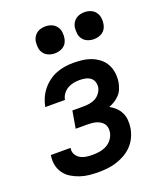

<svg xmlns="http://www.w3.org/2000/svg" viewBox="-138 -828 777 924"><g transform="rotate(-20 250.0 -365.5)"><path d="M208 8Q183 8 159 5.5Q135 3 113 -4.5Q91 -12 71 -24Q51 -36 37.5 -54.5Q24 -73 19 -96.5Q14 -120 18 -145V-148H119V-147Q116 -130 123.5 -115.5Q131 -101 145 -93Q159 -85 175 -82.5Q191 -80 208 -80Q226 -80 244.5 -83Q263 -86 280 -95Q297 -104 308.5 -120Q320 -136 323 -154Q325 -166 323 -177.5Q321 -189 314.5 -197.5Q308 -206 298.5 -212Q289 -218 278 -221Q267 -224 255 -225Q243 -226 231 -226H174L189 -314H246Q261 -314 277 -316.5Q293 -319 307 -326.5Q321 -334 331 -347.5Q341 -361 344 -376Q346 -391 341.5 -404.5Q337 -418 326 -426Q315 -434 300.5 -437Q286 -440 271 -440Q256 -440 240 -437Q224 -434 209.5 -425.5Q195 -417 185 -403Q175 -389 173 -374H72Q76 -396 85 -417Q94 -438 108.5 -456.5Q123 -475 142 -489.5Q161 -504 182.5 -512.5Q204 -521 226.5 -524.5Q249 -528 270 -528Q295 -528 318.5 -525Q342 -522 363.5 -513.5Q385 -505 403 -490.5Q421 -476 431.5 -456Q442 -436 445 -412.5Q448 -389 444 -364Q441 -349 435 -333.5Q429 -318 417.5 -305.5Q406 -293 391.5 -284Q377 -275 362 -269Q379 -260 392.5 -247Q406 -234 414.5 -217Q423 -200 424.5 -180Q426 -160 423 -139Q419 -116 409 -94Q399 -72 382 -54Q365 -36 344 -24Q323 -12 300 -4.5Q277 3 253.5 5.5Q230 8 208 8ZM404 -601Q388 -601 373 -607Q358 -613 348.5 -625.5Q339 -638 337 -654Q335 -670 337 -687Q339 -698 345 -708.5Q351 -719 360.5 -726Q370 -733 381.5 -736Q393 -739 405 -739Q421 -739 436 -733Q451 -727 460.5 -714.5Q470 -702 472.5 -686Q475 -670 472 -653Q470 -642 464.5 -631.5Q459 -621 449 -614Q439 -607 427.5 -604Q416 -601 404 -601ZM204 -601Q188 -601 173 -607Q158 -613 148.5 -625.5Q139 -638 137 -654Q135 -670 137 -687Q139 -698 145 -708.5Q151 -719 160.5 -726Q170 -733 181.5 -736Q193 -739 205 -739Q221 -739 236 -733Q251 -727 260.5 -714.5Q270 -702 272.5 -686Q275 -670 272 -653Q270 -642 264.5 -631.5Q259 -621 249 -614Q239 -607 227.5 -604Q216 -601 204 -601Z"/></g></svg>

Font: Iosevka SS18 Semibold
Style: Italic
Weight: 600
Italic angle: -9°
Monospace: yes
Designer: Belleve Invis
Foundry: Belleve Invis
Version: Version 25.1.1; ttfautohint (v1.8.4)